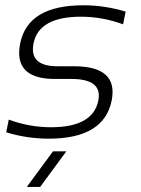

<svg xmlns="http://www.w3.org/2000/svg" viewBox="-20 -533 543 738"><path d="M3.9 -24.4 13.7 -73.2Q93.3 -43.9 175.8 -43.9Q337.4 -43.9 357.9 -146.5Q374.5 -229.5 254.9 -229.5H191.4Q30.3 -229.5 57.6 -366.2Q86.9 -512.7 300.3 -512.7Q382.3 -512.7 462.9 -488.3L453.1 -439.5Q373.5 -468.8 291.5 -468.8Q129.4 -468.8 108.9 -366.2Q91.3 -278.3 201.2 -278.3H264.6Q435.5 -278.3 409.2 -146.5Q379.9 0 167 0Q84.5 0 3.9 -24.4ZM234.9 48.8 134.3 185.5H83L183.6 48.8Z"/></svg>

Font: Sansation Light
Style: Light Italic
Weight: 300
Designer: Bernd Montag
Version: Version 1.301